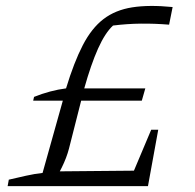

<svg xmlns="http://www.w3.org/2000/svg" viewBox="-20 -634 665 654"><path d="M93 -291 96 -304Q151 -326 205 -333Q232 -422 262 -480Q292 -538 332.5 -569Q373 -600 430.5 -609Q488 -618 568 -610L556 -550Q507 -554 460 -553.5Q413 -553 365 -547Q338 -522 314 -468.5Q290 -415 267 -333H475L463 -291ZM6 0 10 -22Q40 -29 69 -35.5Q98 -42 125 -45L199 -309H261L215 -128Q207 -97 190.5 -63.5Q174 -30 152 0ZM133 0 144 -50 474 -53 464 0ZM414 0 495 -192H519L484 0Z"/></svg>

Font: Piazzolla 8pt ExtraLight
Style: Italic
Weight: 250
Italic angle: -11.3°
Designer: Juan Pablo del Peral
Foundry: Huerta Tipografica
Version: Version 2.001